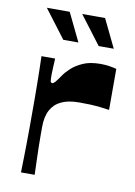

<svg xmlns="http://www.w3.org/2000/svg" viewBox="-81 -749 563 802"><g transform="rotate(10 201.0 -348.0)"><path d="M65 0Q66 -33 66.5 -66Q67 -99 67.5 -132Q68 -165 68 -195.5Q68 -226 68 -253Q68 -280 68 -311Q68 -342 67.5 -374.5Q67 -407 66.5 -437.5Q66 -468 65 -493H123Q122 -475 121 -456Q120 -437 120 -425Q120 -406 121 -398Q122 -390 129 -390Q134 -390 141 -398Q148 -406 163 -428Q173 -443 192 -460.5Q211 -478 240.5 -491Q270 -504 314 -504Q332 -504 349.5 -501.5Q367 -499 382 -495V-321Q363 -324 335 -327Q307 -330 254 -330Q208 -330 178.5 -316Q149 -302 134 -274Q119 -246 119 -202Q119 -184 119 -163Q119 -142 119.5 -117Q120 -92 121 -63Q122 -34 123 0ZM293 -576 202 -696H299L357 -576ZM143 -576 52 -696H149L207 -576Z"/></g></svg>

Font: Ojuju ExtraLight
Style: Bold
Weight: 700
Version: Version 1.000